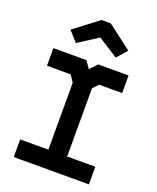

<svg xmlns="http://www.w3.org/2000/svg" viewBox="-171 -1053 941 1152"><g transform="rotate(20 300.0 -476.5)"><path d="M60 -695.5V-583H211L240 -539.5V-112.5H60V0H540V-112.5H360V-548.5L393 -583H540V-695.5H346.5L303 -649.5L270.5 -695.5ZM332.5 -953 487.5 -835 431 -770 303 -851.5 176 -770 118.5 -835 274.5 -953Z"/></g></svg>

Font: Kode
Style: Regular
Weight: 400
Monospace: yes
Designer: Isa Ozler
Foundry: Kadena LLC
Version: Version 1.000;gftools[0.9.28]